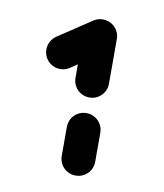

<svg xmlns="http://www.w3.org/2000/svg" viewBox="-65 -574 537 628"><g transform="rotate(10 203.5 -259.5)"><path d="M227.4 0Q212.2 0 199.4 -7.4Q186.7 -14.8 179.3 -27.6Q171.9 -40.4 171.9 -55.6V-151.9Q171.9 -167 179.3 -179.8Q186.7 -192.6 199.4 -200Q212.2 -207.4 227.4 -207.4Q242.6 -207.4 255.4 -200Q268.1 -192.6 275.6 -179.8Q283 -167 283 -151.9V-55.6Q283 -40.4 275.6 -27.6Q268.1 -14.8 255.4 -7.4Q242.6 0 227.4 0ZM227.4 -518.5Q242.6 -518.5 255.4 -511.1Q268.1 -503.7 275.6 -490.9Q283 -478.1 283 -463Q283 -448.9 276.3 -436.7Q269.6 -424.4 258.1 -416.7L148.1 -343.7Q134.4 -334.4 117.4 -334.4Q102.2 -334.4 89.4 -341.9Q76.7 -349.3 69.3 -362Q61.9 -374.8 61.9 -390Q61.9 -404.1 68.5 -416.3Q75.2 -428.5 86.7 -436.3L196.7 -509.3Q210.7 -518.5 227.4 -518.5ZM227.4 -259.3Q212.2 -259.3 199.4 -266.7Q186.7 -274.1 179.3 -286.9Q171.9 -299.6 171.9 -314.8V-463Q171.9 -478.1 179.3 -490.9Q186.7 -503.7 199.4 -511.1Q212.2 -518.5 227.4 -518.5Q242.6 -518.5 255.4 -511.1Q268.1 -503.7 275.6 -490.9Q283 -478.1 283 -463V-314.8Q283 -299.6 275.6 -286.9Q268.1 -274.1 255.4 -266.7Q242.6 -259.3 227.4 -259.3Z"/></g></svg>

Font: 26F Galaxy Hebrew Black
Style: Regular
Weight: 900
Designer: C₂₉H₂₅N₃O₅
Version: Version 1.000